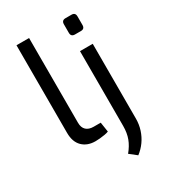

<svg xmlns="http://www.w3.org/2000/svg" viewBox="-216 -804 980 1110"><g transform="rotate(-30 273.5 -248.5)"><path d="M163 -700V-134Q163 -102 180.5 -85.5Q198 -69 230 -69H277L287 -4Q278 0 261.5 3Q245 6 227.5 7.5Q210 9 198 9Q144 9 111.5 -23Q79 -55 79 -115V-700ZM465 -487V12Q465 51 453.5 86.5Q442 122 421 151.5Q400 181 371 203L324 166Q353 131 366.5 95Q380 59 380 12V-487ZM443 -694Q468 -694 468 -668V-611Q468 -585 443 -585H403Q377 -585 377 -611V-668Q377 -694 403 -694Z"/></g></svg>

Font: Exo 2
Style: Regular
Weight: 400
Designer: Natanael Gama
Foundry: Natanael Gama
Version: Version 2.010